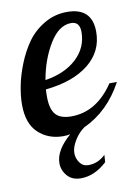

<svg xmlns="http://www.w3.org/2000/svg" viewBox="-81 -559 578 806"><g transform="rotate(-10 208.5 -156.0)"><path d="M8 -154Q8 -190 16.5 -234Q25 -278 44.5 -326.5Q64 -375 92 -414Q120 -453 164.5 -479Q209 -505 261 -505Q368 -505 368 -402Q368 -318 301.5 -265Q235 -212 118 -200Q117 -189 117 -169Q117 -117 137 -93.5Q157 -70 204 -70Q312 -70 385 -179H417Q355 -64 250 -16Q225 1 207 30.5Q189 60 189 84Q189 107 202.5 125.5Q216 144 239 144Q280 144 312 113L310 144Q257 193 199 193Q161 193 140.5 169Q120 145 120 115Q120 60 186 3Q171 6 156 6Q93 6 50.5 -33.5Q8 -73 8 -154ZM123 -239Q207 -252 257 -298.5Q307 -345 307 -412Q307 -456 270 -456Q218 -456 178 -390.5Q138 -325 123 -239Z"/></g></svg>

Font: Lobster Two
Style: Italic
Weight: 400
Designer: Pablo Impallari
Foundry: Pablo Impallari. www.impallari.com
Version: Version 1.006